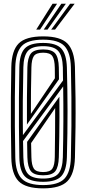

<svg xmlns="http://www.w3.org/2000/svg" viewBox="-20 -1004 464 1032"><path d="M212 8.5Q118 8.5 80.2 -30Q42.5 -68.5 40.8 -156.8Q39 -244 38.5 -322.1Q38 -400.2 38.5 -478.4Q39 -556.5 40.8 -643.5Q42.5 -731.8 80.2 -770.1Q118 -808.5 212 -808.5Q305.5 -808.5 342.8 -769.8Q380 -731 382.8 -643.8Q385.2 -550.2 386 -473.1Q386.8 -396 385.9 -320.5Q385 -245 382.8 -156.2Q380 -68.2 342.1 -29.9Q304.2 8.5 212 8.5ZM212 -9.2Q294.2 -9.2 326.6 -43.9Q359 -78.5 361 -157.5Q363.2 -248.5 363.9 -327.4Q364.5 -406.2 363.8 -482.6Q363 -559 361 -642.8Q359 -722 326.5 -756.4Q294 -790.8 212 -790.8Q128.2 -790.8 96.2 -756Q64.2 -721.2 62.2 -642.8Q60.5 -559 59.9 -482Q59.2 -405 59.9 -326.1Q60.5 -247.2 62.2 -157.5Q64 -76.2 97.6 -42.8Q131.2 -9.2 212 -9.2ZM212 -26.8Q140.2 -26.8 112.8 -57Q85.2 -87.2 84 -157.5Q82.2 -244 81.8 -322Q81.2 -400 81.8 -478Q82.2 -556 84 -642.8Q85.2 -713.2 112.9 -743.2Q140.5 -773.2 212 -773.2Q281.5 -773.2 309.4 -743.1Q337.2 -713 339.5 -642.2Q342.8 -522.2 343 -407.9Q343.2 -293.5 339.5 -158.2Q337.2 -87 309.4 -56.9Q281.5 -26.8 212 -26.8ZM103.2 -277.8 318.8 -571.5Q318.5 -586 318.2 -606Q318 -626 317.8 -641.5Q316 -703.8 293.1 -729.8Q270.2 -755.8 212 -755.8Q151.2 -755.8 129.1 -729.2Q107 -702.8 105.5 -642Q103.2 -545.8 102.6 -460.2Q102 -374.8 103.2 -277.8ZM124.8 -334.5Q124.5 -407.5 124.9 -481.6Q125.2 -555.8 127.2 -642Q128.5 -693 145.5 -715.6Q162.5 -738.2 212 -738.2Q259.2 -738.2 277.1 -716.4Q295 -694.5 296.2 -640.8Q296.5 -628.5 296.6 -612.6Q296.8 -596.8 297 -577.8ZM146 -392 275 -583.2Q274.8 -596.8 274.8 -611.8Q274.8 -626.8 274.5 -639.5Q273.8 -683.8 261.5 -702.2Q249.2 -720.8 212 -720.8Q174.5 -720.8 162.1 -702.8Q149.8 -684.8 148.8 -641.5Q147.2 -571.8 146.5 -514.1Q145.8 -456.5 146 -392ZM212 -44.2Q270.8 -44.2 293.4 -70.5Q316 -96.8 317.8 -158.8Q320.2 -262 320.6 -352.2Q321 -442.5 319.5 -539.5L103.8 -245.8Q104.2 -224 104.6 -205.5Q105 -187 105.5 -158.2Q107 -96.5 129.5 -70.4Q152 -44.2 212 -44.2ZM212 -61.8Q163.8 -61.8 146.2 -83.8Q128.8 -105.8 127.2 -158.2Q126.8 -180 126.4 -200.2Q126 -220.5 125.8 -241.5L299.2 -484.2Q299.8 -426 299.6 -374.2Q299.5 -322.5 298.6 -270.4Q297.8 -218.2 296.2 -159Q294.8 -106.8 277.5 -84.2Q260.2 -61.8 212 -61.8ZM212 -79.2Q248.2 -79.2 261.1 -97.2Q274 -115.2 274.5 -161Q275.5 -227 276 -293.4Q276.5 -359.8 276.5 -423.2L147.2 -235Q147.5 -212 148 -194.9Q148.5 -177.8 148.8 -159Q149.8 -116 162 -97.6Q174.2 -79.2 212 -79.2ZM174.8 -845 262.5 -984H286.8L195.2 -845ZM255.2 -845 357 -984H381.2L276 -845ZM215 -845 309.8 -984H334L235.5 -845Z"/></svg>

Font: Big Shoulders Inline Display
Style: Bold
Weight: 700
Designer: Patric King
Foundry: XO Type Co
Version: Version 1.000